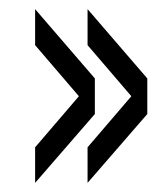

<svg xmlns="http://www.w3.org/2000/svg" viewBox="-20 -522 353 421"><path d="M172 -121 303 -272V-350L172 -502V-423L268 -311L172 -199ZM57 -121 188 -272V-350L57 -502V-423L153 -311L57 -199Z"/></svg>

Font: Big Shoulders Display Medium
Style: Regular
Weight: 500
Designer: Patric King
Foundry: XO Type Co
Version: Version 1.000; ttfautohint (v1.8.2)